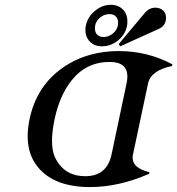

<svg xmlns="http://www.w3.org/2000/svg" viewBox="-20 -756 726 786"><path d="M428.7 -698.2Q406.7 -698.2 390.1 -684.6Q373 -670.4 369.6 -651.4Q368.7 -646 368.7 -641.1Q368.7 -625.5 375 -617.2Q384.8 -604.5 403.3 -604.5Q424.8 -604.5 441.4 -618.2Q458.5 -631.8 462.4 -651.4Q463.4 -656.7 463.4 -663.6Q463.4 -677.2 456.5 -686Q447.3 -698.2 428.7 -698.2ZM487.8 -711.9Q501.5 -694.8 501.5 -668.9Q501.5 -656.7 499.5 -648.4Q491.7 -612.3 461.9 -589.4Q432.1 -566.4 397.5 -566.4Q362.8 -566.4 343.3 -590.8Q329.6 -608.4 329.6 -632.3Q329.6 -641.6 331.5 -651.4Q339.4 -687.5 369.1 -711.9Q398.9 -736.3 433.6 -736.3Q468.3 -736.3 487.8 -711.9ZM615.7 -724.6Q637.7 -724.6 650.4 -710.4Q659.7 -699.7 659.7 -683.1Q659.7 -679.7 659.2 -675.8Q655.8 -649.4 629.9 -637.7L472.2 -566.4L465.8 -575.2L572.3 -702.6Q590.8 -724.6 615.7 -724.6ZM329.1 -34.7Q417.5 -34.7 436.5 -123L498 -414.1Q501.5 -429.7 501.5 -442.4Q501.5 -502.4 428.7 -502.4Q333.5 -502.4 273.4 -427.2Q224.1 -365.2 203.6 -268.6Q192.9 -217.8 192.9 -179.2Q192.9 -136.7 206.1 -109.9Q243.2 -34.7 329.1 -34.7ZM349.1 9.8Q204.6 9.8 137.7 -68.8Q93.3 -120.1 93.3 -198.2Q93.3 -231 101.1 -268.6Q127.9 -395 222.7 -468.3Q324.2 -546.9 467.3 -546.9Q584 -546.9 685.5 -492.7L684.1 -485.8Q597.2 -467.8 585.9 -413.6L524.4 -123.5Q522.9 -116.7 522.9 -110.4Q522.9 -67.4 591.8 -51.3L590.3 -44.4Q465.8 9.8 349.1 9.8Z"/></svg>

Font: Modern Antiqua
Style: Book Oblique
Weight: 400
Italic angle: -12°
Designer: Wojciech Kalinowski "wmk69" (wmk69@o2.pl)
Foundry: Wojciech Kalinowski "wmk69" (wmk69@o2.pl)
Version: Version 3.1.0; 2021-05-28